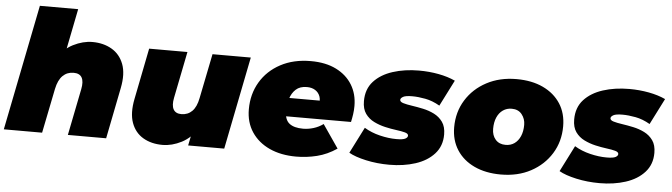

<svg xmlns="http://www.w3.org/2000/svg" viewBox="-52 -930 3953 1129"><g transform="rotate(5 1924.5 -366.0)"><path d="M470 -557Q535 -557 584 -528.5Q633 -500 654.5 -443.5Q676 -387 659 -302L599 0H373L428 -275Q437 -320 424 -343.5Q411 -367 375 -367Q337 -367 311 -341.5Q285 -316 274 -263L221 0H-5L143 -742H369L300 -396L260 -436Q299 -499 356.5 -528Q414 -557 470 -557Z M932 10Q866 10 817.5 -18.5Q769 -47 748.5 -103.5Q728 -160 745 -245L805 -547H1031L976 -272Q967 -227 980 -203.5Q993 -180 1027 -180Q1065 -180 1090.5 -205.5Q1116 -231 1126 -284L1179 -547H1405L1296 0H1083L1114 -153L1140 -111Q1101 -48 1044.5 -19Q988 10 932 10Z M1721 10Q1631 10 1563.5 -21Q1496 -52 1458 -109Q1420 -166 1420 -243Q1420 -333 1462 -404Q1504 -475 1580.5 -516Q1657 -557 1759 -557Q1847 -557 1909 -526Q1971 -495 2004 -441Q2037 -387 2037 -316Q2037 -291 2033.5 -267Q2030 -243 2025 -221H1600L1621 -330H1921L1827 -301Q1835 -333 1826.5 -355.5Q1818 -378 1798 -390.5Q1778 -403 1749 -403Q1708 -403 1684 -381Q1660 -359 1649.5 -324Q1639 -289 1639 -251Q1639 -200 1666.5 -178.5Q1694 -157 1747 -157Q1778 -157 1809 -166.5Q1840 -176 1866 -195L1960 -58Q1904 -20 1843.5 -5Q1783 10 1721 10Z M2271 10Q2198 10 2132.5 -4.5Q2067 -19 2031 -40L2109 -194Q2150 -169 2201.5 -156.5Q2253 -144 2299 -144Q2337 -144 2351.5 -151.5Q2366 -159 2366 -170Q2366 -182 2346 -187.5Q2326 -193 2294.5 -197Q2263 -201 2228 -209Q2193 -217 2161.5 -232.5Q2130 -248 2110 -276Q2090 -304 2090 -350Q2090 -421 2131.5 -466.5Q2173 -512 2243 -534.5Q2313 -557 2398 -557Q2458 -557 2513.5 -546.5Q2569 -536 2612 -516L2534 -362Q2491 -387 2448.5 -395Q2406 -403 2371 -403Q2332 -403 2317 -394.5Q2302 -386 2302 -376Q2302 -364 2322 -358Q2342 -352 2373 -347.5Q2404 -343 2439.5 -335.5Q2475 -328 2506 -312.5Q2537 -297 2557 -269Q2577 -241 2577 -195Q2577 -127 2535.5 -81Q2494 -35 2424.5 -12.5Q2355 10 2271 10Z M2929 10Q2839 10 2772 -21.5Q2705 -53 2668.5 -110Q2632 -167 2632 -243Q2632 -333 2676 -404Q2720 -475 2797 -516Q2874 -557 2973 -557Q3064 -557 3130.5 -525.5Q3197 -494 3233.5 -437.5Q3270 -381 3270 -304Q3270 -214 3226 -143Q3182 -72 3105.5 -31Q3029 10 2929 10ZM2942 -166Q2972 -166 2994 -181.5Q3016 -197 3028.5 -225.5Q3041 -254 3041 -293Q3041 -328 3020 -354.5Q2999 -381 2960 -381Q2931 -381 2908.5 -365.5Q2886 -350 2873.5 -321.5Q2861 -293 2861 -254Q2861 -215 2882.5 -190.5Q2904 -166 2942 -166Z M3512 10Q3439 10 3373.5 -4.5Q3308 -19 3272 -40L3350 -194Q3391 -169 3442.5 -156.5Q3494 -144 3540 -144Q3578 -144 3592.5 -151.5Q3607 -159 3607 -170Q3607 -182 3587 -187.5Q3567 -193 3535.5 -197Q3504 -201 3469 -209Q3434 -217 3402.5 -232.5Q3371 -248 3351 -276Q3331 -304 3331 -350Q3331 -421 3372.5 -466.5Q3414 -512 3484 -534.5Q3554 -557 3639 -557Q3699 -557 3754.5 -546.5Q3810 -536 3853 -516L3775 -362Q3732 -387 3689.5 -395Q3647 -403 3612 -403Q3573 -403 3558 -394.5Q3543 -386 3543 -376Q3543 -364 3563 -358Q3583 -352 3614 -347.5Q3645 -343 3680.5 -335.5Q3716 -328 3747 -312.5Q3778 -297 3798 -269Q3818 -241 3818 -195Q3818 -127 3776.5 -81Q3735 -35 3665.5 -12.5Q3596 10 3512 10Z"/></g></svg>

Font: Montserrat Thin Black
Style: Italic
Weight: 900
Italic angle: -11.3°
Version: Version 9.000